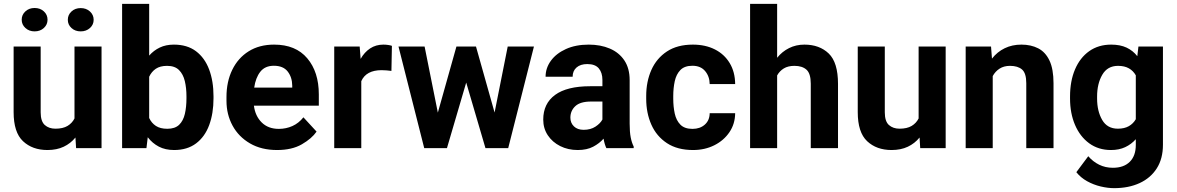

<svg xmlns="http://www.w3.org/2000/svg" viewBox="-20 -770 6120 998"><path d="M375.5 0 372.1 -55.2Q347.2 -24.4 311 -7.3Q274.9 9.8 226.6 9.8Q148.4 9.8 99.6 -36.1Q50.8 -82 50.8 -187V-528.3H191.4V-186Q191.4 -139.2 212.9 -120.1Q234.4 -101.1 268.1 -101.1Q307.1 -101.1 331.1 -115.5Q355 -129.9 367.2 -154.3V-528.3H507.8V0ZM92.8 -667.5Q92.8 -693.4 112.1 -710.9Q131.3 -728.5 159.7 -728.5Q189 -728.5 208 -710.9Q227.1 -693.4 227.1 -667.5Q227.1 -642.1 208 -624.5Q189 -606.9 159.7 -606.9Q131.3 -606.9 112.1 -624.5Q92.8 -642.1 92.8 -667.5ZM332.5 -667Q332.5 -692.9 351.6 -710.4Q370.6 -728 399.4 -728Q428.2 -728 447.5 -710.4Q466.8 -692.9 466.8 -667Q466.8 -641.6 447.5 -624.3Q428.2 -606.9 399.4 -606.9Q370.6 -606.9 351.6 -624.3Q332.5 -641.6 332.5 -667Z M1089.8 -269.5V-259.3Q1089.8 -180.7 1067.4 -119.9Q1044.9 -59.1 999.3 -24.7Q953.6 9.8 884.8 9.8Q839.4 9.8 805.7 -7.8Q772 -25.4 748 -56.6L741.2 0H614.7V-750H755.4V-481Q778.8 -507.8 810.5 -522.9Q842.3 -538.1 883.8 -538.1Q953.1 -538.1 998.8 -503.7Q1044.4 -469.2 1067.1 -408.7Q1089.8 -348.1 1089.8 -269.5ZM949.2 -259.3V-269.5Q949.2 -312.5 940.7 -348.4Q932.1 -384.3 910.4 -406Q888.7 -427.7 848.6 -427.7Q812.5 -427.7 790 -412.6Q767.6 -397.5 755.4 -371.1V-156.7Q767.6 -130.4 790.3 -115.5Q813 -100.6 849.6 -100.6Q889.6 -100.6 911.1 -121.3Q932.6 -142.1 940.9 -178Q949.2 -213.9 949.2 -259.3Z M1420.4 9.8Q1338.4 9.8 1279.3 -24.7Q1220.2 -59.1 1188.7 -117.2Q1157.2 -175.3 1157.2 -246.1V-265.6Q1157.2 -345.7 1187.3 -407.2Q1217.3 -468.8 1272.7 -503.4Q1328.1 -538.1 1404.8 -538.1Q1517.1 -538.1 1577.1 -467Q1637.2 -396 1637.2 -279.3V-220.7H1299.8Q1306.6 -167 1340.3 -133.5Q1374 -100.1 1429.2 -100.1Q1467.3 -100.1 1500.2 -115Q1533.2 -129.9 1557.1 -160.2L1625.5 -85.9Q1600.6 -49.8 1549.1 -20Q1497.6 9.8 1420.4 9.8ZM1403.3 -428.2Q1357.4 -428.2 1333 -397Q1308.6 -365.7 1301.3 -314.5H1499V-325.2Q1498.5 -368.7 1475.3 -398.4Q1452.1 -428.2 1403.3 -428.2Z M2017.1 -531.7 2014.6 -401.4Q2004.4 -402.8 1990 -404.1Q1975.6 -405.3 1963.9 -405.3Q1883.3 -405.3 1857.9 -348.1V0H1717.3V-528.3H1849.6L1854.5 -463.9Q1874 -498.5 1903.8 -518.3Q1933.6 -538.1 1973.1 -538.1Q1984.4 -538.1 1996.8 -536.4Q2009.3 -534.7 2017.1 -531.7Z M2187 -528.3 2255.9 -184.6 2352.5 -528.3H2454.1L2550.8 -185.1L2619.1 -528.3H2755.4L2621.6 0H2503.4L2403.3 -340.8L2303.2 0H2185.1L2051.3 -528.3Z M3131.8 0Q3122.6 -19 3117.2 -49.3Q3096.2 -24.9 3063.5 -7.6Q3030.8 9.8 2982.9 9.8Q2932.6 9.8 2891.8 -10.7Q2851.1 -31.2 2827.4 -66.9Q2803.7 -102.5 2803.7 -148.4Q2803.7 -231.4 2865.2 -276.6Q2926.8 -321.8 3048.3 -321.8H3111.3V-354.5Q3111.3 -392.1 3092.5 -414.6Q3073.7 -437 3032.7 -437Q2997.1 -437 2976.8 -419.2Q2956.5 -401.4 2956.5 -371.1H2815.9Q2815.9 -416.5 2843.5 -454.3Q2871.1 -492.2 2921.6 -515.1Q2972.2 -538.1 3040.5 -538.1Q3101.6 -538.1 3149.7 -517.6Q3197.8 -497.1 3225.3 -456.1Q3252.9 -415 3252.9 -353.5V-127.4Q3252.9 -84 3258.3 -56.2Q3263.7 -28.3 3273.9 -8.3V0ZM3013.7 -95.2Q3049.8 -95.2 3075.2 -111.8Q3100.6 -128.4 3111.3 -148.9V-242.2H3052.2Q2996.1 -242.2 2970.5 -218.3Q2944.8 -194.3 2944.8 -158.2Q2944.8 -130.9 2963.4 -113Q2981.9 -95.2 3013.7 -95.2Z M3579.6 -100.1Q3618.7 -100.1 3643.6 -122.3Q3668.5 -144.5 3668.9 -181.6H3801.3Q3800.8 -126 3771.5 -82.8Q3742.2 -39.6 3692.9 -14.9Q3643.6 9.8 3582.5 9.8Q3501 9.8 3446.8 -25.9Q3392.6 -61.5 3365.7 -122.1Q3338.9 -182.6 3338.9 -256.8V-271Q3338.9 -345.7 3365.7 -406.2Q3392.6 -466.8 3446.5 -502.4Q3500.5 -538.1 3581.5 -538.1Q3646.5 -538.1 3695.8 -513.2Q3745.1 -488.3 3772.9 -442.1Q3800.8 -396 3801.3 -333H3668.9Q3668.5 -372.6 3645.3 -400.4Q3622.1 -428.2 3579.1 -428.2Q3538.1 -428.2 3516.6 -406Q3495.1 -383.8 3487.3 -347.9Q3479.5 -312 3479.5 -271V-256.8Q3479.5 -215.3 3487.3 -179.7Q3495.1 -144 3516.6 -122.1Q3538.1 -100.1 3579.6 -100.1Z M4019.5 -750V-469.7Q4045.4 -502 4081.5 -520Q4117.7 -538.1 4161.1 -538.1Q4239.7 -538.1 4287.8 -491.7Q4335.9 -445.3 4335.9 -334V0H4194.3V-335Q4194.3 -387.7 4172.1 -407.7Q4149.9 -427.7 4109.4 -427.7Q4076.2 -427.7 4054.2 -414.3Q4032.2 -400.9 4019.5 -377.9V0H3878.9V-750Z M4763.2 0 4759.8 -55.2Q4734.9 -24.4 4698.7 -7.3Q4662.6 9.8 4614.3 9.8Q4536.1 9.8 4487.3 -36.1Q4438.5 -82 4438.5 -187V-528.3H4579.1V-186Q4579.1 -139.2 4600.6 -120.1Q4622.1 -101.1 4655.8 -101.1Q4694.8 -101.1 4718.8 -115.5Q4742.7 -129.9 4754.9 -154.3V-528.3H4895.5V0Z M5230 -427.7Q5198.2 -427.7 5175.8 -413.3Q5153.3 -398.9 5140.1 -374.5V0H4999.5V-528.3H5131.3L5136.2 -465.3Q5163.6 -500.5 5202.4 -519.3Q5241.2 -538.1 5289.1 -538.1Q5338.9 -538.1 5376.5 -518.8Q5414.1 -499.5 5435.1 -455.3Q5456.1 -411.1 5456.1 -336.9V0H5314.5V-337.4Q5314.5 -389.6 5292.5 -408.7Q5270.5 -427.7 5230 -427.7Z M5542 -257.8V-268.1Q5542 -348.6 5567.9 -409.4Q5593.8 -470.2 5641.8 -504.2Q5689.9 -538.1 5755.9 -538.1Q5802.7 -538.1 5835.9 -522.5Q5869.1 -506.8 5891.6 -478L5897.5 -528.3H6024.9V-17.6Q6024.9 54.7 5992.9 105Q5960.9 155.3 5903.8 181.6Q5846.7 208 5771 208Q5738.3 208 5701.2 199.2Q5664.1 190.4 5630.6 171.9Q5597.2 153.3 5574.7 125L5636.7 42Q5661.1 70.3 5693.4 86.2Q5725.6 102.1 5764.6 102.1Q5821.3 102.1 5852.5 71Q5883.8 40 5883.8 -16.6V-46.4Q5860.4 -20 5828.6 -5.1Q5796.9 9.8 5754.9 9.8Q5689.5 9.8 5641.6 -25.1Q5593.8 -60.1 5567.9 -120.6Q5542 -181.2 5542 -257.8ZM5682.6 -268.1V-257.8Q5682.6 -192.4 5709 -146.7Q5735.4 -101.1 5790.5 -101.1Q5824.7 -101.1 5847.7 -114.3Q5870.6 -127.4 5883.8 -150.4V-378.4Q5870.6 -401.9 5847.9 -414.8Q5825.2 -427.7 5791.5 -427.7Q5736.3 -427.7 5709.5 -381.3Q5682.6 -335 5682.6 -268.1Z"/></svg>

Font: Vazirmatn RD FD
Style: Bold
Weight: 700
Designer: Saber Rastikerdar
Foundry: Saber Rastikerdar
Version: Version 33.003